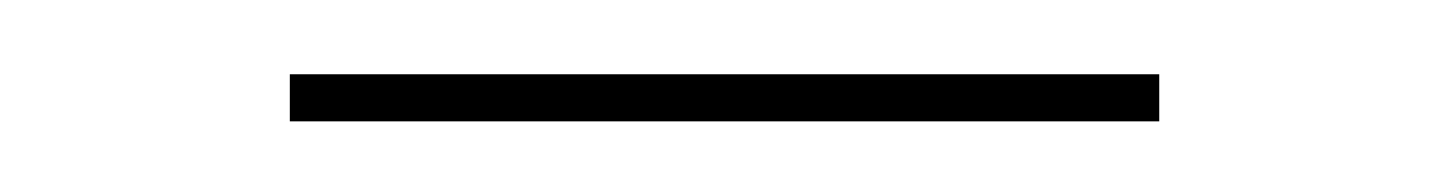

<svg xmlns="http://www.w3.org/2000/svg" viewBox="-20 -302 400 53"><path d="M60 -281.5V-268.5H300V-281.5Z"/></svg>

Font: Bodoni* 16pt
Style: Bold
Weight: 700
Version: Version 2.3